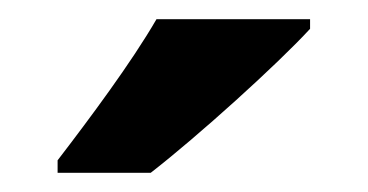

<svg xmlns="http://www.w3.org/2000/svg" viewBox="-20 -786 383 200"><path d="M303 -756V-766H143C117 -721 73 -662 40 -619V-606H137C186 -644 269 -719 303 -756Z"/></svg>

Font: Noto Sans Arabic UI SmCn
Style: Bold
Weight: 700
Width: 4
Designer: Monotype Design Team, Nadine Chahine and Nizar Qandah
Foundry: Monotype Imaging Inc.
Version: Version 2.010